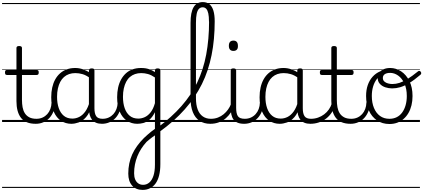

<svg xmlns="http://www.w3.org/2000/svg" viewBox="-20 -1172 4066 1844"><path d="M324 17Q273 17 237.5 2Q202 -13 180.5 -41.5Q159 -70 148.5 -110Q138 -150 138 -201V-452H47Q36 -452 32 -458Q28 -464 28 -476Q28 -489 32 -494.5Q36 -500 47 -500H138V-711Q138 -721 144.5 -725.5Q151 -730 164 -730Q177 -730 184 -725.5Q191 -721 191 -711V-500H332Q343 -500 347.5 -494.5Q352 -489 352 -476Q352 -464 347.5 -458Q343 -452 332 -452H191V-213Q191 -175 197 -142Q203 -109 218.5 -84.5Q234 -60 261 -45.5Q288 -31 331 -31Q341 -31 346 -23.5Q351 -16 350.5 -7Q350 2 343.5 9.5Q337 17 324 17ZM0 623H388V633H0ZM0 -20H388V0H0ZM0 -505H388V-500H0ZM0 -1143H388V-1133H0Z M323 17Q312 17 306.5 9.5Q301 2 301.5 -7Q302 -16 309 -23.5Q316 -31 329 -31Q362 -31 388.5 -43Q415 -55 434 -76Q453 -97 463.5 -125Q474 -153 475 -186Q476 -198 485 -201.5Q494 -205 502.5 -201.5Q511 -198 510 -186Q509 -142 494.5 -104.5Q480 -67 455.5 -40Q431 -13 397 2Q363 17 323 17ZM388 623V633ZM388 -20V0ZM388 -505V-500ZM388 -1143V-1133Z M665 17Q610 17 566 -12Q522 -41 497 -98Q472 -155 472 -238Q472 -288 481.5 -331Q491 -374 510 -408.5Q529 -443 556.5 -467.5Q584 -492 620.5 -505.5Q657 -519 702 -519Q740 -519 776.5 -506.5Q813 -494 849 -470V-419Q809 -449 774 -459.5Q739 -470 703 -470Q671 -470 643.5 -460.5Q616 -451 594.5 -432Q573 -413 558.5 -385.5Q544 -358 536 -322Q528 -286 528 -242Q528 -180 544.5 -133Q561 -86 593.5 -59.5Q626 -33 675 -33Q709 -33 741 -49Q773 -65 799.5 -101.5Q826 -138 843 -202L861 -159Q840 -85 806.5 -47Q773 -9 735.5 4Q698 17 665 17ZM961 17Q927 17 903 7Q879 -3 864 -22Q849 -41 841.5 -69Q834 -97 834 -132V-495Q834 -506 841 -510.5Q848 -515 862 -515Q875 -515 881 -510.5Q887 -506 887 -496V-133Q887 -81 904 -56Q921 -31 967 -31Q974 -31 978 -23.5Q982 -16 981.5 -7Q981 2 976.5 9.5Q972 17 961 17ZM388 623H1023V633H388ZM388 -20H1023V0H388ZM388 -505H1023V-500H388ZM388 -1143H1023V-1133H388Z M958 17Q947 17 941.5 9.5Q936 2 936.5 -7Q937 -16 944 -23.5Q951 -31 964 -31Q997 -31 1023.5 -43Q1050 -55 1069 -76Q1088 -97 1098.5 -125Q1109 -153 1110 -186Q1111 -198 1120 -201.5Q1129 -205 1137.5 -201.5Q1146 -198 1145 -186Q1144 -142 1129.5 -104.5Q1115 -67 1090.5 -40Q1066 -13 1032 2Q998 17 958 17ZM1023 623V633ZM1023 -20V0ZM1023 -505V-500ZM1023 -1143V-1133Z M1350 652Q1286 652 1249 610.5Q1212 569 1212 495Q1212 444 1221.5 398.5Q1231 353 1249.5 311.5Q1268 270 1296.5 230.5Q1325 191 1362 154Q1380 137 1397.5 121.5Q1415 106 1433 91.5Q1451 77 1468 66V-94Q1443 -45 1414 -21.5Q1385 2 1355.5 9.5Q1326 17 1298 17Q1243 17 1199 -12.5Q1155 -42 1130 -99Q1105 -156 1105 -238Q1105 -288 1114.5 -331Q1124 -374 1143 -408.5Q1162 -443 1189.5 -468Q1217 -493 1253.5 -506Q1290 -519 1335 -519Q1360 -519 1381 -515.5Q1402 -512 1423 -503.5Q1444 -495 1468 -480V-497Q1468 -506 1474.5 -510.5Q1481 -515 1495 -515Q1508 -515 1514 -510.5Q1520 -506 1520 -497V404Q1520 465 1508.5 511.5Q1497 558 1475 589Q1453 620 1421 636Q1389 652 1350 652ZM1355 603Q1388 603 1413.5 581.5Q1439 560 1453.5 517Q1468 474 1468 410V128Q1455 137 1441 147Q1427 157 1413.5 168.5Q1400 180 1387 191Q1358 223 1336 257.5Q1314 292 1299 329.5Q1284 367 1276 407.5Q1268 448 1268 492Q1268 526 1278 550.5Q1288 575 1307.5 589Q1327 603 1355 603ZM1308 -33Q1340 -33 1370.5 -47Q1401 -61 1426.5 -93Q1452 -125 1468 -181V-428Q1433 -452 1401 -461Q1369 -470 1336 -470Q1304 -470 1276.5 -460.5Q1249 -451 1227.5 -432.5Q1206 -414 1191.5 -386Q1177 -358 1169 -322Q1161 -286 1161 -242Q1161 -180 1177.5 -133Q1194 -86 1226.5 -59.5Q1259 -33 1308 -33ZM1023 623H1658V633H1023ZM1023 -20H1658V0H1023ZM1023 -505H1658V-500H1023ZM1023 -1143H1658V-1133H1023Z M1511 95Q1503 100 1496 96.5Q1489 93 1486 84.5Q1483 76 1485 66Q1487 56 1497 51Q1563 2 1619.5 -49Q1676 -100 1723 -153.5Q1770 -207 1808 -263.5Q1846 -320 1875 -381.5Q1904 -443 1925.5 -509.5Q1947 -576 1960.5 -648.5Q1974 -721 1981 -800.5Q1988 -880 1988 -967Q1988 -979 1996 -985.5Q2004 -992 2015 -992Q2026 -992 2034 -985.5Q2042 -979 2042 -967Q2042 -880 2034.5 -798.5Q2027 -717 2012 -642.5Q1997 -568 1974 -498.5Q1951 -429 1919 -364.5Q1887 -300 1846 -239.5Q1805 -179 1754.5 -122Q1704 -65 1643.5 -11Q1583 43 1511 95ZM1658 623H1671V633H1658ZM1658 -20H1671V0H1658ZM1658 -505H1671V-500H1658ZM1658 -1143H1671V-1133H1658Z M2000 17Q1939 17 1896.5 -11.5Q1854 -40 1832 -95Q1810 -150 1810 -229V-952Q1810 -1053 1839 -1102.5Q1868 -1152 1928 -1152Q1966 -1152 1991.5 -1131.5Q2017 -1111 2029.5 -1070Q2042 -1029 2042 -967Q2042 -955 2033.5 -948.5Q2025 -942 2014.5 -942Q2004 -942 1995.5 -948.5Q1987 -955 1987 -967Q1987 -1013 1980.5 -1043Q1974 -1073 1960.5 -1087.5Q1947 -1102 1927 -1102Q1905 -1102 1890.5 -1087Q1876 -1072 1869 -1039.5Q1862 -1007 1862 -952V-229Q1862 -165 1878.5 -121Q1895 -77 1927.5 -54Q1960 -31 2006 -31Q2017 -31 2022.5 -23.5Q2028 -16 2027.5 -7Q2027 2 2020 9.5Q2013 17 2000 17ZM1670 623H2064V633H1670ZM1670 -20H2064V0H1670ZM1670 -505H2064V-500H1670ZM1670 -1143H2064V-1133H1670Z M1999 17Q1988 17 1982.5 9.5Q1977 2 1977.5 -7Q1978 -16 1985 -23.5Q1992 -31 2005 -31Q2042 -31 2073 -43Q2104 -55 2128 -75Q2152 -95 2170 -120Q2188 -145 2198 -172Q2202 -183 2211 -182.5Q2220 -182 2226 -174.5Q2232 -167 2229 -157Q2218 -124 2198 -93Q2178 -62 2149.5 -37Q2121 -12 2083 2.5Q2045 17 1999 17ZM2064 623V633ZM2064 -20V0ZM2064 -505V-500ZM2064 -1143V-1133Z M2326 17Q2288 17 2262.5 6.5Q2237 -4 2222.5 -24Q2208 -44 2202 -72.5Q2196 -101 2196 -137V-496Q2196 -506 2202 -510.5Q2208 -515 2221 -515Q2235 -515 2241.5 -510.5Q2248 -506 2248 -496V-137Q2248 -82 2264.5 -56.5Q2281 -31 2332 -31Q2341 -31 2345.5 -23.5Q2350 -16 2349.5 -7Q2349 2 2343.5 9.5Q2338 17 2326 17ZM2222 -683Q2200 -683 2189 -695.5Q2178 -708 2178 -732Q2178 -757 2189 -769.5Q2200 -782 2222 -782Q2243 -782 2254 -769.5Q2265 -757 2265 -732Q2266 -707 2254.5 -695Q2243 -683 2222 -683ZM2064 623H2389V633H2064ZM2064 -20H2389V0H2064ZM2064 -505H2389V-500H2064ZM2064 -1143H2389V-1133H2064Z M2324 17Q2313 17 2307.5 9.5Q2302 2 2302.5 -7Q2303 -16 2310 -23.5Q2317 -31 2330 -31Q2363 -31 2389.5 -43Q2416 -55 2435 -76Q2454 -97 2464.5 -125Q2475 -153 2476 -186Q2477 -198 2486 -201.5Q2495 -205 2503.5 -201.5Q2512 -198 2511 -186Q2510 -142 2495.5 -104.5Q2481 -67 2456.5 -40Q2432 -13 2398 2Q2364 17 2324 17ZM2389 623V633ZM2389 -20V0ZM2389 -505V-500ZM2389 -1143V-1133Z M2666 17Q2611 17 2567 -12Q2523 -41 2498 -98Q2473 -155 2473 -238Q2473 -288 2482.5 -331Q2492 -374 2511 -408.5Q2530 -443 2557.5 -467.5Q2585 -492 2621.5 -505.5Q2658 -519 2703 -519Q2741 -519 2777.5 -506.5Q2814 -494 2850 -470V-419Q2810 -449 2775 -459.5Q2740 -470 2704 -470Q2672 -470 2644.5 -460.5Q2617 -451 2595.5 -432Q2574 -413 2559.5 -385.5Q2545 -358 2537 -322Q2529 -286 2529 -242Q2529 -180 2545.5 -133Q2562 -86 2594.5 -59.5Q2627 -33 2676 -33Q2710 -33 2742 -49Q2774 -65 2800.5 -101.5Q2827 -138 2844 -202L2862 -159Q2841 -85 2807.5 -47Q2774 -9 2736.5 4Q2699 17 2666 17ZM2962 17Q2928 17 2904 7Q2880 -3 2865 -22Q2850 -41 2842.5 -69Q2835 -97 2835 -132V-495Q2835 -506 2842 -510.5Q2849 -515 2863 -515Q2876 -515 2882 -510.5Q2888 -506 2888 -496V-133Q2888 -81 2905 -56Q2922 -31 2968 -31Q2975 -31 2979 -23.5Q2983 -16 2982.5 -7Q2982 2 2977.5 9.5Q2973 17 2962 17ZM2389 623H3024V633H2389ZM2389 -20H3024V0H2389ZM2389 -505H3024V-500H2389ZM2389 -1143H3024V-1133H2389Z M2959 17Q2948 17 2942.5 9.5Q2937 2 2937.5 -7Q2938 -16 2945 -23.5Q2952 -31 2965 -31Q3002 -31 3034.5 -42.5Q3067 -54 3093.5 -74Q3120 -94 3139 -121.5Q3158 -149 3168 -182Q3171 -193 3180.5 -192Q3190 -191 3196.5 -184Q3203 -177 3200 -167Q3188 -125 3166 -91.5Q3144 -58 3112.5 -33.5Q3081 -9 3042 4Q3003 17 2959 17ZM3024 623V633ZM3024 -20V0ZM3024 -505V-500ZM3024 -1143V-1133Z M3348 17Q3297 17 3261.5 2Q3226 -13 3204.5 -41.5Q3183 -70 3172.5 -110Q3162 -150 3162 -201V-452H3071Q3060 -452 3056 -458Q3052 -464 3052 -476Q3052 -489 3056 -494.5Q3060 -500 3071 -500H3162V-711Q3162 -721 3168.5 -725.5Q3175 -730 3188 -730Q3201 -730 3208 -725.5Q3215 -721 3215 -711V-500H3356Q3367 -500 3371.5 -494.5Q3376 -489 3376 -476Q3376 -464 3371.5 -458Q3367 -452 3356 -452H3215V-213Q3215 -175 3221 -142Q3227 -109 3242.5 -84.5Q3258 -60 3285 -45.5Q3312 -31 3355 -31Q3365 -31 3370 -23.5Q3375 -16 3374.5 -7Q3374 2 3367.5 9.5Q3361 17 3348 17ZM3024 623H3412V633H3024ZM3024 -20H3412V0H3024ZM3024 -505H3412V-500H3024ZM3024 -1143H3412V-1133H3024Z M3347 17Q3336 17 3330.5 9.5Q3325 2 3325.5 -7Q3326 -16 3333 -23.5Q3340 -31 3353 -31Q3386 -31 3412.5 -43Q3439 -55 3458 -76Q3477 -97 3487.5 -125Q3498 -153 3499 -186Q3500 -198 3509 -201.5Q3518 -205 3526.5 -201.5Q3535 -198 3534 -186Q3533 -142 3518.5 -104.5Q3504 -67 3479.5 -40Q3455 -13 3421 2Q3387 17 3347 17ZM3412 623V633ZM3412 -20V0ZM3412 -505V-500ZM3412 -1143V-1133Z M3720 19Q3652 19 3601 -15.5Q3550 -50 3523 -110.5Q3496 -171 3496 -250Q3496 -308 3512 -354.5Q3528 -401 3558.5 -435Q3589 -469 3632 -487Q3675 -505 3729 -505L3728 -476Q3688 -476 3655.5 -459.5Q3623 -443 3599.5 -413Q3576 -383 3563.5 -341.5Q3551 -300 3551 -250Q3551 -185 3571.5 -135.5Q3592 -86 3629.5 -58.5Q3667 -31 3720 -31Q3759 -31 3790 -46.5Q3821 -62 3842.5 -91.5Q3864 -121 3875.5 -161.5Q3887 -202 3887 -250Q3887 -321 3863.5 -371Q3840 -421 3803.5 -446.5Q3767 -472 3728 -472Q3694 -472 3675.5 -459.5Q3657 -447 3657 -423Q3657 -402 3671.5 -389Q3686 -376 3707.5 -370.5Q3729 -365 3748 -365Q3782 -365 3816.5 -376Q3851 -387 3893.5 -413Q3936 -439 3994 -486Q4002 -493 4009 -491Q4016 -489 4021 -482.5Q4026 -476 4025.5 -468Q4025 -460 4018 -454Q3957 -402 3910 -374Q3863 -346 3824 -334.5Q3785 -323 3746 -323Q3713 -323 3681 -333.5Q3649 -344 3628 -367Q3607 -390 3607 -427Q3607 -454 3622 -474.5Q3637 -495 3664 -507Q3691 -519 3728 -519Q3783 -519 3832 -487Q3881 -455 3911.5 -394.5Q3942 -334 3942 -250Q3942 -202 3932 -161Q3922 -120 3903 -87Q3884 -54 3856.5 -30Q3829 -6 3795 6.5Q3761 19 3720 19ZM3412 623H4013V633H3412ZM3412 -20H4013V0H3412ZM3412 -505H4013V-500H3412ZM3412 -1143H4013V-1133H3412Z"/></svg>

Font: Playwrite CL Guides
Style: Regular
Weight: 400
Designer: Veronika Burian, José Scaglione
Foundry: TypeTogether
Version: Version 1.003